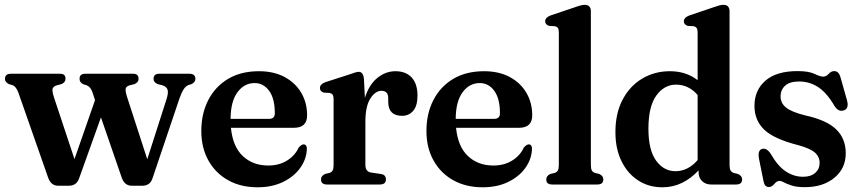

<svg xmlns="http://www.w3.org/2000/svg" viewBox="-22 -763 3556 794"><path d="M264.5 5H218Q189 5 177 -28.5L54.5 -378.5Q45 -405 30.5 -410.5L14 -415.5Q-1.5 -424 -1.5 -436.5Q-1.5 -458 23.5 -458H226.5Q249 -458 249 -437.5Q249 -422 231.5 -415L214 -410.5Q197 -405.5 195.2 -394.8Q193.5 -384 201.5 -359.5L286 -105L371 -349L360.5 -381Q352.5 -404 337 -410L321.5 -415Q307 -422.5 307 -437Q307 -458 330.5 -458H529Q551 -458 551 -436.5Q551 -422 533.5 -415L513.5 -410Q498.5 -405.5 497.5 -394.8Q496.5 -384 503.5 -362L587 -104.5L666.5 -352.5Q675 -378.5 671 -391.8Q667 -405 649 -410.5L631 -415Q613 -422 613 -436.5Q613 -458 636 -458H761Q786 -458 786 -436.5Q786 -423 769.5 -415L756.5 -411Q746 -406.5 737.5 -393.8Q729 -381 720 -355.5L608.5 -25Q602.5 -8 591.5 -1.5Q580.5 5 567.5 5H522Q493.5 5 481.5 -28L395.5 -277.5L305 -25Q298.5 -8 287.8 -1.5Q277 5 264.5 5Z M1248 -286Q1248 -234.5 1193 -234.5H933Q940.5 -157 982 -117.8Q1023.5 -78.5 1087.5 -78.5Q1132 -78.5 1165 -99Q1198 -119.5 1213 -152.5Q1225 -166 1233.5 -166Q1247.5 -165.5 1247 -146Q1245 -103.5 1219 -67.8Q1193 -32 1147.8 -10.2Q1102.5 11.5 1043 11.5Q973.5 11.5 921.2 -17.8Q869 -47 839.8 -99.5Q810.5 -152 810.5 -221.5Q810.5 -293 839.2 -349Q868 -405 921.2 -436.8Q974.5 -468.5 1049 -468.5Q1110 -468.5 1154.5 -444.8Q1199 -421 1223.5 -379.8Q1248 -338.5 1248 -286ZM1031 -419.5Q988 -419.5 960 -381.5Q932 -343.5 931.5 -271.5H1090.5Q1114.5 -271.5 1114.5 -294.5Q1114.5 -355.5 1091 -387.5Q1067.5 -419.5 1031 -419.5Z M1483 -437 1487 -358.5Q1504.5 -413.5 1538.8 -441Q1573 -468.5 1613.5 -468.5Q1656.5 -468.5 1680.5 -442.5Q1704.5 -416.5 1704.5 -367.5Q1704.5 -325.5 1686.8 -304.8Q1669 -284 1641 -284Q1584.5 -284 1583.5 -340V-357Q1583.5 -387.5 1555.5 -387.5Q1530 -387.5 1509.5 -355.5Q1489 -323.5 1489 -259V-81.5Q1489 -53 1512.5 -49.5L1553 -43.5Q1574 -40.5 1574 -21Q1574 0 1548.5 0H1330.5Q1305.5 0 1305.5 -21Q1305.5 -35.5 1322 -43.5L1340.5 -48Q1349.5 -51 1353.5 -58Q1357.5 -65 1357.5 -80.5V-352.5Q1357.5 -365.5 1353.8 -371Q1350 -376.5 1342 -378.5L1316.5 -380Q1301 -385.5 1301 -399Q1301 -414.5 1323 -423L1421 -454.5Q1451.5 -466 1461.5 -466Q1480 -466 1483 -437Z M2179 -286Q2179 -234.5 2124 -234.5H1864Q1871.5 -157 1913 -117.8Q1954.5 -78.5 2018.5 -78.5Q2063 -78.5 2096 -99Q2129 -119.5 2144 -152.5Q2156 -166 2164.5 -166Q2178.5 -165.5 2178 -146Q2176 -103.5 2150 -67.8Q2124 -32 2078.8 -10.2Q2033.5 11.5 1974 11.5Q1904.5 11.5 1852.2 -17.8Q1800 -47 1770.8 -99.5Q1741.5 -152 1741.5 -221.5Q1741.5 -293 1770.2 -349Q1799 -405 1852.2 -436.8Q1905.5 -468.5 1980 -468.5Q2041 -468.5 2085.5 -444.8Q2130 -421 2154.5 -379.8Q2179 -338.5 2179 -286ZM1962 -419.5Q1919 -419.5 1891 -381.5Q1863 -343.5 1862.5 -271.5H2021.5Q2045.5 -271.5 2045.5 -294.5Q2045.5 -355.5 2022 -387.5Q1998.5 -419.5 1962 -419.5Z M2421.5 -716V-81Q2421.5 -65 2425.5 -58Q2429.5 -51 2438 -48L2456.5 -43.5Q2473 -35.5 2473 -21Q2473 0 2448 0H2261.5Q2237 0 2237 -21Q2237 -35.5 2253.5 -43.5L2272 -48Q2281 -51 2285 -58Q2289 -65 2289 -81V-629Q2289 -641.5 2285.2 -647Q2281.5 -652.5 2273.5 -654.5L2248.5 -656Q2232.5 -661.5 2232.5 -675Q2232.5 -690.5 2254.5 -699L2352.5 -732Q2382.5 -743 2395.5 -743Q2421.5 -743 2421.5 -716Z M2523 -216.5Q2523 -294.5 2552.8 -351Q2582.5 -407.5 2633.8 -438Q2685 -468.5 2748.5 -468.5Q2815 -468.5 2863 -431.5V-629Q2863 -641.5 2859 -647Q2855 -652.5 2847.5 -654.5L2822 -656Q2806 -661.5 2806 -675Q2806 -690.5 2828.5 -699L2926 -732Q2941.5 -737.5 2951.2 -740.2Q2961 -743 2969.5 -743Q2995 -743 2995 -716V-81Q2995 -65 2999.2 -58Q3003.5 -51 3012 -48L3030 -43.5Q3047 -35.5 3047 -21Q3047 0 3022 0H2918.5Q2896 0 2881.5 -14Q2867 -28 2867 -50.5V-58.5Q2835 -24.5 2797.8 -6.5Q2760.5 11.5 2717.5 11.5Q2660.5 11.5 2616.8 -17Q2573 -45.5 2548 -96.8Q2523 -148 2523 -216.5ZM2659.5 -230.5Q2659.5 -142.5 2691.2 -98.8Q2723 -55 2771.5 -55Q2823 -55 2863 -101V-370Q2826 -413 2773.5 -413Q2725 -413 2692.2 -368Q2659.5 -323 2659.5 -230.5Z M3299 -32Q3331.5 -32 3349.5 -48.2Q3367.5 -64.5 3367.5 -89Q3367.5 -114.5 3348.2 -131.8Q3329 -149 3280 -162.5Q3178.5 -188 3138.2 -227Q3098 -266 3098 -325Q3098 -390 3143.5 -429.5Q3189 -469 3276 -469Q3322.5 -469 3346.2 -457.5Q3370 -446 3382.5 -446Q3394.5 -446 3404.8 -457.5Q3415 -469 3428 -469Q3436 -469 3442.5 -463.8Q3449 -458.5 3453.5 -444.5L3479.5 -352.5Q3491 -315.5 3469 -307Q3446.5 -298.5 3430 -323Q3398.5 -378 3362.5 -402Q3326.5 -426 3282.5 -426Q3244 -426 3225 -408.8Q3206 -391.5 3206 -364.5Q3206 -337 3228.2 -318.5Q3250.5 -300 3309 -285.5Q3396 -266.5 3435.8 -228.2Q3475.5 -190 3475.5 -129Q3475.5 -66.5 3428.5 -27.8Q3381.5 11 3306.5 11Q3273.5 11 3253 4.5Q3232.5 -2 3220.5 -8.5Q3208.5 -15 3202 -15Q3190.5 -15 3180 -2.2Q3169.5 10.5 3157.5 10.5Q3140 10.5 3135.5 -13.5L3117.5 -103Q3109.5 -141 3129 -147Q3148 -153 3165.5 -126.5Q3194 -76.5 3227.5 -54.2Q3261 -32 3299 -32Z"/></svg>

Font: Fraunces 72pt Soft SemiBold
Style: Regular
Weight: 600
Version: Version 1.000;[b76b70a41]